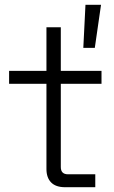

<svg xmlns="http://www.w3.org/2000/svg" viewBox="-20 -782 478 802"><path d="M252 0Q213 0 193.5 -20Q174 -40 174 -76V-432H18V-486H174V-668H234V-486H404V-432H234V-84Q234 -54 264 -54H378V0ZM328 -582 337 -762H402L376 -582Z"/></svg>

Font: Space Grotesk Frontify Light
Style: Regular
Weight: 300
Designer: Florian Karsten
Version: Version 2.000